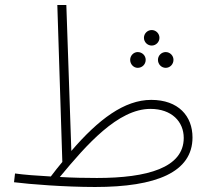

<svg xmlns="http://www.w3.org/2000/svg" viewBox="-20 -734 842 767"><path d="M360 13C604 13 749 -46 749 -185C749 -270 693 -335 584 -335C477 -335 373 -257 265 -131L245 -714H209L229 -87C214 -69 198 -49 183 -29C127 -32 75 -36 40 -41L36 -6C99 2 239 13 360 13ZM586 -552C603 -552 617 -566 617 -583C617 -600 603 -614 586 -614C569 -614 555 -600 555 -583C555 -566 569 -552 586 -552ZM530 -463C548 -463 562 -477 562 -495C562 -512 548 -526 530 -526C514 -526 500 -512 500 -495C500 -477 514 -463 530 -463ZM642 -463C659 -463 673 -477 673 -495C673 -512 659 -526 642 -526C625 -526 611 -512 611 -495C611 -477 625 -463 642 -463ZM581 -299C666 -299 714 -248 714 -183C714 -64 569 -23 367 -23C321 -23 269 -24 219 -27C325 -155 451 -299 581 -299Z"/></svg>

Font: Noto Sans Arabic ExtLt
Style: Regular
Weight: 200
Designer: Monotype Design Team, Nadine Chahine, Nizar Qandah and Khaled Hosny
Foundry: Monotype Imaging Inc.
Version: Version 2.012